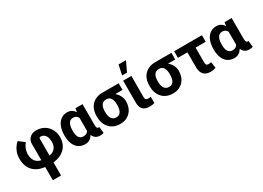

<svg xmlns="http://www.w3.org/2000/svg" viewBox="-19 -1701 3913 2862"><g transform="rotate(-30 1937.5 -269.5)"><path d="M233 -460 136 -535C120 -522 105 -507 92 -490C54 -441 26 -377 26 -291C26 -110 132 -14 298 6V233H439V7C490 2 533 -10 568 -28C655 -72 713 -148 713 -273C713 -321 702 -363 684 -397C643 -477 568 -536 447 -536C426 -536 406 -532 388 -525C338 -505 298 -461 298 -392V-111C213 -129 167 -189 167 -291C171 -365 196 -418 233 -460ZM464 -422C481 -422 497 -418 510 -411C551 -388 572 -337 572 -273C572 -177 522 -124 439 -109V-396C439 -414 446 -422 464 -422Z M988 -538C954 -538 925 -532 899 -518C820 -476 781 -382 781 -260V-250C781 -212 785 -177 794 -145C818 -58 879 10 987 10C1056 10 1095 -26 1123 -71C1142 -22 1180 10 1245 10C1271 10 1287 8 1306 -2L1294 -108C1291 -106 1288 -106 1283 -106C1252 -106 1248 -138 1248 -171V-528H1126L1116 -465C1089 -506 1052 -538 988 -538ZM1107 -373V-171C1107 -164 1108 -158 1108 -151C1092 -122 1066 -104 1022 -104C944 -104 922 -172 922 -250V-260C922 -341 942 -424 1023 -424C1067 -424 1091 -403 1107 -373Z M1870 -414V-528H1589C1549 -528 1513 -521 1482 -508C1395 -472 1340 -390 1340 -269V-259C1340 -220 1345 -185 1356 -152C1388 -58 1465 10 1590 10C1629 10 1663 4 1693 -9C1775 -45 1831 -123 1831 -239V-249C1831 -266 1828 -282 1824 -297C1810 -346 1781 -385 1746 -414ZM1589 -414C1666 -414 1690 -346 1690 -269V-259C1690 -180 1669 -104 1590 -104C1506 -104 1481 -175 1481 -259V-269C1481 -349 1509 -414 1589 -414Z M2099 5C2133 5 2159 1 2184 -7V-114L2166 -112C2159 -111 2152 -110 2143 -110C2104 -110 2088 -125 2088 -165L2089 -528H1947V-150C1947 -47 1997 5 2099 5ZM2009 -772 1973 -603H2057L2137 -772Z M2778 -414V-528H2497C2457 -528 2421 -521 2390 -508C2303 -472 2248 -390 2248 -269V-259C2248 -220 2253 -185 2264 -152C2296 -58 2373 10 2498 10C2537 10 2571 4 2601 -9C2683 -45 2739 -123 2739 -239V-249C2739 -266 2736 -282 2732 -297C2718 -346 2689 -385 2654 -414ZM2497 -414C2574 -414 2598 -346 2598 -269V-259C2598 -180 2577 -104 2498 -104C2414 -104 2389 -175 2389 -259V-269C2389 -349 2417 -414 2497 -414Z M3144 10C3182 10 3208 3 3236 -6L3221 -113C3204 -107 3195 -105 3173 -105C3139 -105 3129 -125 3129 -160V-415H3303V-528H2825V-415H2988V-162C2988 -52 3039 10 3144 10Z M3555 -538C3521 -538 3492 -532 3466 -518C3387 -476 3348 -382 3348 -260V-250C3348 -212 3352 -177 3361 -145C3385 -58 3446 10 3554 10C3623 10 3662 -26 3690 -71C3709 -22 3747 10 3812 10C3838 10 3854 8 3873 -2L3861 -108C3858 -106 3855 -106 3850 -106C3819 -106 3815 -138 3815 -171V-528H3693L3683 -465C3656 -506 3619 -538 3555 -538ZM3674 -373V-171C3674 -164 3675 -158 3675 -151C3659 -122 3633 -104 3589 -104C3511 -104 3489 -172 3489 -250V-260C3489 -341 3509 -424 3590 -424C3634 -424 3658 -403 3674 -373Z"/></g></svg>

Font: Asimov
Style: Regular
Weight: 500
Designer: Google
Version: Version 2.000980; 2014